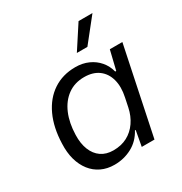

<svg xmlns="http://www.w3.org/2000/svg" viewBox="-173 -863 951 1002"><g transform="rotate(-30 303.0 -362.0)"><path d="M230.1 10Q186.4 10 151.6 -6.6Q116.7 -23.1 92.5 -54Q68.3 -84.9 56.4 -127.4Q44.6 -169.9 46.9 -222.4Q49.7 -317.6 82.2 -387.7Q114.7 -457.9 172 -495.9Q229.3 -534 306 -534Q348.9 -534 383.6 -518.4Q418.3 -502.9 442 -475.1Q465.7 -447.4 475.4 -409.9H481.4L509.1 -524.7H584.7L475.3 0H398.6L415.4 -92.4L411 -92.7Q383.4 -41.3 335.1 -15.6Q286.9 10 230.1 10ZM262.6 -58Q310.1 -58 346.2 -77.1Q382.3 -96.3 406.7 -131.6Q431.1 -167 440.7 -213.1L451.9 -267Q464.6 -326.1 452.2 -371.1Q439.9 -416 406.1 -441Q372.3 -466 319.9 -466Q262 -466 220.3 -435.6Q178.6 -405.3 155.7 -351.5Q132.9 -297.7 131.1 -226.7Q129.4 -175.6 144.6 -137.4Q159.7 -99.3 189.7 -78.6Q219.7 -58 262.6 -58ZM350.4 -593.9 441.3 -733.6H525.1L413.9 -593.9Z"/></g></svg>

Font: Mona Sans
Style: Italic
Weight: 200
Italic angle: -11.6951°
Designer: Deni Anggara
Foundry: GitHub
Version: Version 2.000